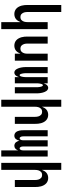

<svg xmlns="http://www.w3.org/2000/svg" viewBox="1005 -1780 990 3040"><g transform="rotate(90 1500.0 -260.0)"><path d="M330 215V-90Q322 -70 310.5 -51Q299 -32 282.5 -18.5Q266 -5 245 1.5Q224 8 202 8Q178 8 155.5 0Q133 -8 115.5 -24.5Q98 -41 87 -62Q76 -83 69.5 -106Q63 -129 61 -152.5Q59 -176 59 -200V-735H170V-200Q170 -187 171.5 -174Q173 -161 176.5 -148.5Q180 -136 186.5 -125Q193 -114 202.5 -105Q212 -96 224.5 -92Q237 -88 250 -88Q263 -88 275.5 -92Q288 -96 297.5 -105Q307 -114 313.5 -125Q320 -136 323.5 -148.5Q327 -161 328.5 -174Q330 -187 330 -200V-520H441V215Z M702 8Q678 8 655.5 0Q633 -8 615.5 -24.5Q598 -41 587 -62Q576 -83 569.5 -106Q563 -129 561 -152.5Q559 -176 559 -200V-520H670V-200Q670 -187 671.5 -174Q673 -161 676.5 -148.5Q680 -136 686.5 -125Q693 -114 702.5 -105Q712 -96 724.5 -92Q737 -88 750 -88Q763 -88 775.5 -92Q788 -96 797.5 -105Q807 -114 813.5 -125Q820 -136 823.5 -148.5Q827 -161 828.5 -174Q830 -187 830 -200V-520H941V0H830V-90Q822 -70 810.5 -51Q799 -32 782.5 -18.5Q766 -5 745 1.5Q724 8 702 8Z M1129 8Q1114 8 1100.5 -0.5Q1087 -9 1078.5 -21.5Q1070 -34 1064 -48.5Q1058 -63 1054 -78Q1050 -93 1047.5 -108Q1045 -123 1043.5 -138.5Q1042 -154 1042 -169.5Q1042 -185 1042 -200V-520H1139V-200Q1139 -193 1139 -186.5Q1139 -180 1139 -173Q1139 -166 1139.5 -159.5Q1140 -153 1140.5 -146Q1141 -139 1142 -132.5Q1143 -126 1144.5 -119.5Q1146 -113 1147.5 -106.5Q1149 -100 1151.5 -93.5Q1154 -87 1158.5 -81.5Q1163 -76 1170 -76Q1177 -76 1181.5 -81.5Q1186 -87 1188.5 -93.5Q1191 -100 1192.5 -106.5Q1194 -113 1195.5 -119.5Q1197 -126 1198 -132.5Q1199 -139 1199.5 -146Q1200 -153 1200.5 -159.5Q1201 -166 1201 -173Q1201 -180 1201 -186.5Q1201 -193 1201 -200V-520H1299V-454Q1303 -467 1308.5 -479.5Q1314 -492 1322.5 -503Q1331 -514 1344 -521Q1357 -528 1371 -528Q1386 -528 1399.5 -519.5Q1413 -511 1421.5 -498.5Q1430 -486 1436 -471.5Q1442 -457 1446 -442Q1450 -427 1452.5 -412Q1455 -397 1456.5 -381.5Q1458 -366 1458 -350.5Q1458 -335 1458 -320V0H1361V-320Q1361 -327 1361 -333.5Q1361 -340 1361 -347Q1361 -354 1360.5 -360.5Q1360 -367 1359.5 -374Q1359 -381 1358 -387.5Q1357 -394 1355.5 -400.5Q1354 -407 1352.5 -413.5Q1351 -420 1348.5 -426.5Q1346 -433 1341.5 -438.5Q1337 -444 1330 -444Q1323 -444 1318.5 -438.5Q1314 -433 1311.5 -426.5Q1309 -420 1307.5 -413.5Q1306 -407 1304.5 -400.5Q1303 -394 1302 -387.5Q1301 -381 1300.5 -374Q1300 -367 1299.5 -360.5Q1299 -354 1299 -347Q1299 -340 1299 -333.5Q1299 -327 1299 -320V0H1201V-66Q1197 -53 1191.5 -40.5Q1186 -28 1177.5 -17Q1169 -6 1156 1Q1143 8 1129 8Z M1559 215V-735H1670V-430Q1678 -450 1689.5 -469Q1701 -488 1717.5 -501.5Q1734 -515 1755 -521.5Q1776 -528 1798 -528Q1822 -528 1844.5 -520Q1867 -512 1884.5 -495.5Q1902 -479 1913 -458Q1924 -437 1930.5 -414Q1937 -391 1939 -367.5Q1941 -344 1941 -320V0H1830V-320Q1830 -333 1828.5 -346Q1827 -359 1823.5 -371.5Q1820 -384 1813.5 -395Q1807 -406 1797.5 -415Q1788 -424 1775.5 -428Q1763 -432 1750 -432Q1737 -432 1724.5 -428Q1712 -424 1702.5 -415Q1693 -406 1686.5 -395Q1680 -384 1676.5 -371.5Q1673 -359 1671.5 -346Q1670 -333 1670 -320V215Z M2361 215V-52Q2357 -40 2350.5 -29Q2344 -18 2334.5 -9.5Q2325 -1 2313 3.5Q2301 8 2288 8Q2273 8 2258 1.5Q2243 -5 2233 -17Q2223 -29 2217 -43.5Q2211 -58 2207 -73Q2204 -58 2198 -43.5Q2192 -29 2182.5 -17Q2173 -5 2158.5 1.5Q2144 8 2128 8Q2113 8 2098 1.5Q2083 -5 2073 -17Q2063 -29 2057 -43.5Q2051 -58 2047.5 -73.5Q2044 -89 2043 -104.5Q2042 -120 2042 -136V-520H2139V-136Q2139 -127 2140 -117.5Q2141 -108 2144 -99Q2147 -90 2154 -83Q2161 -76 2170 -76Q2179 -76 2186 -83Q2193 -90 2196 -99Q2199 -108 2200 -117.5Q2201 -127 2201 -136V-520H2299V-136Q2299 -127 2300 -117.5Q2301 -108 2304 -99Q2307 -90 2314 -83Q2321 -76 2330 -76Q2339 -76 2346 -83Q2353 -90 2356 -99Q2359 -108 2360 -117.5Q2361 -127 2361 -136V-520H2458V215Z M2559 215V-735H2670V-430Q2678 -450 2689.5 -469Q2701 -488 2717.5 -501.5Q2734 -515 2755 -521.5Q2776 -528 2798 -528Q2822 -528 2844.5 -520Q2867 -512 2884.5 -495.5Q2902 -479 2913 -458Q2924 -437 2930.5 -414Q2937 -391 2939 -367.5Q2941 -344 2941 -320V0H2830V-320Q2830 -333 2828.5 -346Q2827 -359 2823.5 -371.5Q2820 -384 2813.5 -395Q2807 -406 2797.5 -415Q2788 -424 2775.5 -428Q2763 -432 2750 -432Q2737 -432 2724.5 -428Q2712 -424 2702.5 -415Q2693 -406 2686.5 -395Q2680 -384 2676.5 -371.5Q2673 -359 2671.5 -346Q2670 -333 2670 -320V215Z"/></g></svg>

Font: Moesevka
Style: Bold
Weight: 700
Monospace: yes
Designer: Belleve Invis
Foundry: Belleve Invis
Version: Version 32.5.0; ttfautohint (v1.8.4)